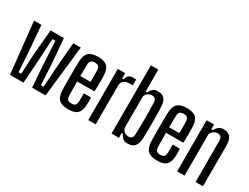

<svg xmlns="http://www.w3.org/2000/svg" viewBox="-69 -1372 2532 1951"><g transform="rotate(30 1197.0 -396.0)"><path d="M81 0 17 -600H103.5L128 -297.5L143 -66.5H174L185.5 -297.5L212.5 -597.5H368L393.5 -297.5L405 -66.5H436.5L452 -297.5L477 -600H565L498.5 0H340.5L323.5 -231L307 -531H272.5L255.5 -231L239 0Z M768 7.5Q691.5 7.5 657.5 -24Q623.5 -55.5 620 -128Q619 -163 618.5 -206.8Q618 -250.5 618 -298Q618 -345.5 618.5 -390.2Q619 -435 620 -470.5Q624 -544.5 658.2 -576Q692.5 -607.5 767 -607.5Q840 -607.5 873 -576.5Q906 -545.5 909.5 -474Q910 -459.5 910.5 -430Q911 -400.5 910.8 -362.2Q910.5 -324 908.5 -283.5H705.5Q705.5 -244.5 706.2 -204.2Q707 -164 707.5 -120Q708.5 -86 722.2 -73Q736 -60 767 -60Q797 -60 809.8 -73Q822.5 -86 824 -120Q825 -136.5 825 -160.2Q825 -184 824 -213H908.5Q910 -195 910.2 -171Q910.5 -147 909.5 -128Q906 -55.5 874.2 -24Q842.5 7.5 768 7.5ZM705.5 -348H825Q825 -376 825.2 -403.2Q825.5 -430.5 825 -451.5Q824.5 -472.5 824 -482.5Q822.5 -513.5 809.5 -526.8Q796.5 -540 767 -540Q735.5 -540 722 -526.8Q708.5 -513.5 707.5 -482.5Q707 -446 706.5 -413Q706 -380 705.5 -348Z M999.5 0V-600H1086.5V-538.5H1103.5Q1111 -574.5 1130 -588.2Q1149 -602 1180.5 -602Q1190 -602 1199.5 -601.5Q1209 -601 1215 -600.5V-532H1181.5Q1136 -532 1115 -516Q1094 -500 1086.5 -466.5V0Z M1466 7.5Q1428.5 7.5 1408.2 -8.5Q1388 -24.5 1371.5 -56.5H1359.5V0H1272.5V-800H1359.5V-543.5H1377Q1393.5 -576 1413.5 -591.8Q1433.5 -607.5 1471.5 -607.5Q1522 -607.5 1547 -577.2Q1572 -547 1574.5 -476.5Q1575.5 -435 1576.2 -389.2Q1577 -343.5 1577 -297Q1577 -250.5 1576.2 -206.2Q1575.5 -162 1574.5 -124Q1572 -53.5 1544.5 -23Q1517 7.5 1466 7.5ZM1437.5 -58.5Q1463.5 -58.5 1475 -72.5Q1486.5 -86.5 1487.5 -117Q1489 -158 1489.8 -202.5Q1490.5 -247 1490.5 -294Q1490.5 -341 1489.8 -388.8Q1489 -436.5 1487.5 -483Q1486.5 -514 1475 -527.8Q1463.5 -541.5 1437.5 -541.5Q1411.5 -541.5 1390.2 -527.8Q1369 -514 1359.5 -485V-115Q1369 -86.5 1390.2 -72.5Q1411.5 -58.5 1437.5 -58.5Z M1810.5 7.5Q1734 7.5 1700 -24Q1666 -55.5 1662.5 -128Q1661.5 -163 1661 -206.8Q1660.5 -250.5 1660.5 -298Q1660.5 -345.5 1661 -390.2Q1661.5 -435 1662.5 -470.5Q1666.5 -544.5 1700.8 -576Q1735 -607.5 1809.5 -607.5Q1882.5 -607.5 1915.5 -576.5Q1948.5 -545.5 1952 -474Q1952.5 -459.5 1953 -430Q1953.5 -400.5 1953.2 -362.2Q1953 -324 1951 -283.5H1748Q1748 -244.5 1748.8 -204.2Q1749.5 -164 1750 -120Q1751 -86 1764.8 -73Q1778.5 -60 1809.5 -60Q1839.5 -60 1852.2 -73Q1865 -86 1866.5 -120Q1867.5 -136.5 1867.5 -160.2Q1867.5 -184 1866.5 -213H1951Q1952.5 -195 1952.8 -171Q1953 -147 1952 -128Q1948.5 -55.5 1916.8 -24Q1885 7.5 1810.5 7.5ZM1748 -348H1867.5Q1867.5 -376 1867.8 -403.2Q1868 -430.5 1867.5 -451.5Q1867 -472.5 1866.5 -482.5Q1865 -513.5 1852 -526.8Q1839 -540 1809.5 -540Q1778 -540 1764.5 -526.8Q1751 -513.5 1750 -482.5Q1749.5 -446 1749 -413Q1748.5 -380 1748 -348Z M2042 0V-600H2129V-543.5H2146.5Q2162 -574.5 2183 -591Q2204 -607.5 2241 -607.5Q2291.5 -607.5 2318.2 -577.2Q2345 -547 2345 -476.5V0H2258V-483Q2257.5 -514 2245.2 -527.8Q2233 -541.5 2207 -541.5Q2182.5 -541.5 2160.5 -526.8Q2138.5 -512 2129 -485V0Z"/></g></svg>

Font: Big Shoulders Display Thin SemiBold
Style: Regular
Weight: 600
Version: Version 2.002